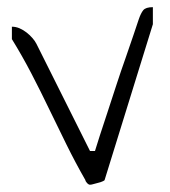

<svg xmlns="http://www.w3.org/2000/svg" viewBox="-20 -508 468 528"><path d="M214.8 -12.7Q187.5 -60.5 163.1 -109.9Q138.7 -159.2 115.2 -208Q91.8 -256.8 66.4 -305.7Q41 -354.5 12.7 -400.4V-434.6Q23.4 -434.6 33.7 -430.2Q43.9 -425.8 52.7 -418.9Q61.5 -412.1 68.8 -403.8Q76.2 -395.5 80.1 -387.7L227.5 -92.8H241.2Q245.1 -106.4 254.4 -134.8Q263.7 -163.1 275.4 -198.7Q287.1 -234.4 299.8 -273.4Q312.5 -312.5 325.2 -348.1Q337.9 -383.8 347.2 -412.1Q356.4 -440.4 361.3 -454.1Q367.2 -471.7 374 -480Q380.9 -488.3 400.4 -488.3V-441.4L267.6 -12.7Q267.6 -11.7 262.2 -9.3Q256.8 -6.8 250.5 -5.4Q244.1 -3.9 237.8 -2Q231.4 0 227.5 0Q223.6 0 219.2 -4.9Q214.8 -9.8 214.8 -12.7Z"/></svg>

Font: The Girl Next Door
Style: Regular
Weight: 400
Designer: Kimberly Geswein
Foundry: Kimberly Geswein
Version: Version 1.002 2010